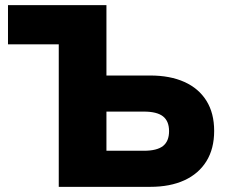

<svg xmlns="http://www.w3.org/2000/svg" viewBox="-20 -725 881 745"><path d="M208 0V-553H11V-705H393V-432H563Q640 -432 695.5 -407Q751 -382 781 -334Q811 -286 811 -217Q811 -148 781 -99.5Q751 -51 695.5 -25.5Q640 0 563 0ZM393 -140H538Q589 -140 612.5 -158.5Q636 -177 636 -216Q636 -255 612.5 -273.5Q589 -292 538 -292H393Z"/></svg>

Font: Nunito Sans 11pt Black
Style: Regular
Weight: 900
Version: Version 3.101;gftools[0.9.27]